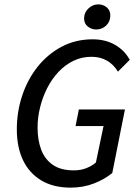

<svg xmlns="http://www.w3.org/2000/svg" viewBox="-20 -847 634 879"><path d="M304 12Q224 12 169 -21Q114 -54 85.5 -113.5Q57 -173 57 -255Q57 -335 81.5 -409Q106 -483 152 -541Q198 -599 262 -633Q326 -667 404 -667Q463 -667 507 -641.5Q551 -616 574 -573L520 -519Q500 -552 469.5 -569.5Q439 -587 399 -587Q354 -587 316 -568.5Q278 -550 247.5 -517.5Q217 -485 196 -443.5Q175 -402 163.5 -355.5Q152 -309 152 -263Q152 -206 168.5 -162Q185 -118 221.5 -92.5Q258 -67 318 -67Q350 -67 376 -77.5Q402 -88 419 -103L454 -270H326L341 -346H552L494 -55Q459 -26 410 -7Q361 12 304 12ZM420 -712Q399 -712 382 -725.5Q365 -739 365 -763Q365 -789 384.5 -808Q404 -827 430 -827Q452 -827 468.5 -813.5Q485 -800 485 -776Q485 -748 466 -730Q447 -712 420 -712Z"/></svg>

Font: Source Sans 3 ExtraLight Medium
Style: Italic
Weight: 500
Italic angle: -11°
Version: Version 3.052;hotconv 1.1.0;makeotfexe 2.6.0